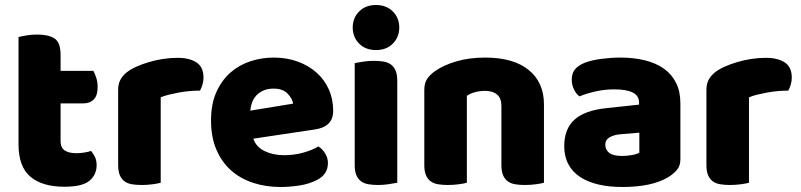

<svg xmlns="http://www.w3.org/2000/svg" viewBox="-20 -731 3201 767"><path d="M222 -167Q222 -141 238.5 -130Q255 -119 285 -119Q300 -119 316 -121.5Q332 -124 344 -128Q353 -117 359.5 -103.5Q366 -90 366 -71Q366 -33 337.5 -9Q309 15 237 15Q149 15 101.5 -25Q54 -65 54 -155V-583Q65 -586 85.5 -589.5Q106 -593 129 -593Q173 -593 197.5 -577.5Q222 -562 222 -512V-448H353Q359 -437 364.5 -420.5Q370 -404 370 -384Q370 -349 354.5 -333.5Q339 -318 313 -318H222Z M622 -1Q612 2 590.5 5Q569 8 546 8Q524 8 506.5 5Q489 2 477 -7Q465 -16 458.5 -31.5Q452 -47 452 -72V-372Q452 -395 460.5 -411.5Q469 -428 485 -441Q501 -454 524.5 -464.5Q548 -475 575 -483Q602 -491 631 -495.5Q660 -500 689 -500Q737 -500 765 -481.5Q793 -463 793 -421Q793 -407 789 -393.5Q785 -380 779 -369Q758 -369 736 -367Q714 -365 693 -361Q672 -357 653.5 -352.5Q635 -348 622 -342Z M1101 16Q1042 16 991.5 -0.5Q941 -17 903.5 -50Q866 -83 844.5 -133Q823 -183 823 -250Q823 -316 844.5 -363.5Q866 -411 901 -441.5Q936 -472 981 -486.5Q1026 -501 1073 -501Q1126 -501 1169.5 -485Q1213 -469 1244.5 -441Q1276 -413 1293.5 -374Q1311 -335 1311 -289Q1311 -255 1292 -237Q1273 -219 1239 -214L992 -177Q1003 -144 1037 -127.5Q1071 -111 1115 -111Q1156 -111 1192.5 -121.5Q1229 -132 1252 -146Q1268 -136 1279 -118Q1290 -100 1290 -80Q1290 -35 1248 -13Q1216 4 1176 10Q1136 16 1101 16ZM1073 -377Q1049 -377 1031.5 -369Q1014 -361 1003 -348.5Q992 -336 986.5 -320.5Q981 -305 980 -289L1151 -317Q1148 -337 1129 -357Q1110 -377 1073 -377Z M1389 -621Q1389 -659 1414.5 -685Q1440 -711 1482 -711Q1524 -711 1549.5 -685Q1575 -659 1575 -621Q1575 -583 1549.5 -557Q1524 -531 1482 -531Q1440 -531 1414.5 -557Q1389 -583 1389 -621ZM1567 -1Q1556 1 1534.5 4.5Q1513 8 1491 8Q1469 8 1451.5 5Q1434 2 1422 -7Q1410 -16 1403.5 -31.5Q1397 -47 1397 -72V-479Q1408 -481 1429.5 -484.5Q1451 -488 1473 -488Q1495 -488 1512.5 -485Q1530 -482 1542 -473Q1554 -464 1560.5 -448.5Q1567 -433 1567 -408Z M1983 -308Q1983 -339 1965.5 -353.5Q1948 -368 1918 -368Q1898 -368 1878.5 -363Q1859 -358 1845 -348V-1Q1835 2 1813.5 5Q1792 8 1769 8Q1747 8 1729.5 5Q1712 2 1700 -7Q1688 -16 1681.5 -31.5Q1675 -47 1675 -72V-372Q1675 -399 1686.5 -416Q1698 -433 1718 -447Q1752 -471 1803.5 -486Q1855 -501 1918 -501Q2031 -501 2092 -451.5Q2153 -402 2153 -314V-1Q2143 2 2121.5 5Q2100 8 2077 8Q2055 8 2037.5 5Q2020 2 2008 -7Q1996 -16 1989.5 -31.5Q1983 -47 1983 -72Z M2466 -108Q2483 -108 2503.5 -111.5Q2524 -115 2534 -121V-201L2462 -195Q2434 -193 2416 -183Q2398 -173 2398 -153Q2398 -133 2413.5 -120.5Q2429 -108 2466 -108ZM2458 -501Q2512 -501 2556.5 -490Q2601 -479 2632.5 -456.5Q2664 -434 2681 -399.5Q2698 -365 2698 -318V-94Q2698 -68 2683.5 -51.5Q2669 -35 2649 -23Q2584 16 2466 16Q2413 16 2370.5 6Q2328 -4 2297.5 -24Q2267 -44 2250.5 -75Q2234 -106 2234 -147Q2234 -216 2275 -253Q2316 -290 2402 -299L2533 -313V-320Q2533 -349 2507.5 -361.5Q2482 -374 2434 -374Q2396 -374 2360 -366Q2324 -358 2295 -346Q2282 -355 2273 -373.5Q2264 -392 2264 -412Q2264 -438 2276.5 -453.5Q2289 -469 2315 -480Q2344 -491 2383.5 -496Q2423 -501 2458 -501Z M2972 -1Q2962 2 2940.5 5Q2919 8 2896 8Q2874 8 2856.5 5Q2839 2 2827 -7Q2815 -16 2808.5 -31.5Q2802 -47 2802 -72V-372Q2802 -395 2810.5 -411.5Q2819 -428 2835 -441Q2851 -454 2874.5 -464.5Q2898 -475 2925 -483Q2952 -491 2981 -495.5Q3010 -500 3039 -500Q3087 -500 3115 -481.5Q3143 -463 3143 -421Q3143 -407 3139 -393.5Q3135 -380 3129 -369Q3108 -369 3086 -367Q3064 -365 3043 -361Q3022 -357 3003.5 -352.5Q2985 -348 2972 -342Z"/></svg>

Font: Baloo Tamma
Style: Regular
Weight: 400
Designer: Divya Kowshik and Ek Type
Foundry: Ek Type
Version: Version 1.007;PS 1.000;hotconv 1.0.88;makeotf.lib2.5.647800